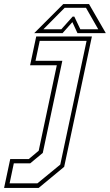

<svg xmlns="http://www.w3.org/2000/svg" viewBox="-86 -718 537 938"><path d="M-66 200 -36 59H54.5L103 18.5L191.5 -399H61L91 -540H363L227.5 97L103 200ZM-39 177.5H97L208.5 86L337 -518.5H108L87.5 -421H218.5L123 29L61.5 80H-18.5ZM223 -698H349L431 -556H292.5L267.5 -610L219.5 -556H81ZM230 -680 126 -575H213.5L269 -637H277L306.5 -575H394L334 -680Z"/></svg>

Font: Tourney Thin ExtraLight
Style: Italic
Weight: 250
Italic angle: -12°
Version: Version 1.015